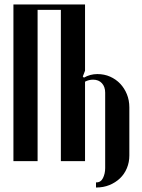

<svg xmlns="http://www.w3.org/2000/svg" viewBox="-20 -720 633 858"><path d="M360 -700V-404L350 -378L355 -373Q383 -389 415 -389Q446 -389 472 -377.5Q498 -366 517 -346Q536 -326 547 -299Q558 -272 558 -240V-25Q558 5 547 31.5Q536 58 516 77Q496 96 469 107Q442 118 409 118V95Q430 96 440 76Q450 56 450 31V-306Q450 -332 435.5 -348Q421 -364 396 -364Q377 -364 360 -355V0H252V-676H148V0H40V-700Z"/></svg>

Font: Moniqa Extra Bold Narrow Heading
Style: Regular
Weight: 800
Width: 4
Designer: Rajesh Rajput
Foundry: Rajesh Rajput
Version: Version 1.000;December 15, 2022;FontCreator 14.0.0.2794 32-b